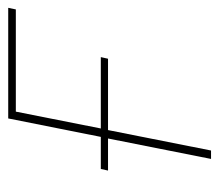

<svg xmlns="http://www.w3.org/2000/svg" viewBox="-54 -492 546 479"><g transform="rotate(-90 219.5 -253.0)"><path d="M62 0 113 -257H33L37 -275H117L163 -506H439L435 -487H180L138 -275H316L312 -257H134L83 0Z"/></g></svg>

Font: IBM Plex Sans Thin
Style: Italic
Weight: 250
Italic angle: -11.31°
Designer: Mike Abbink, Paul van der Laan, Pieter van Rosmalen
Foundry: Bold Monday
Version: Version 3.201